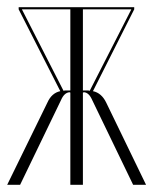

<svg xmlns="http://www.w3.org/2000/svg" viewBox="-25 -515 427 535"><path d="M346 0 232 -236Q223 -257 209 -258L206 -257V0H171V-257L169 -258Q154 -257 145 -236L31 0H-5L107 -229Q119 -256 143 -261L27 -489V-495H349V-489L234 -261Q258 -256 271 -229L382 0ZM171 -263V-489H36L152 -262Q154 -263 159 -263ZM206 -263H218Q223 -263 225 -262L341 -489H206Z"/></svg>

Font: Moniqa ExtLt Narrow Display
Style: Regular
Weight: 200
Width: 4
Designer: Rajesh Rajput
Foundry: Rajesh Rajput
Version: Version 1.000